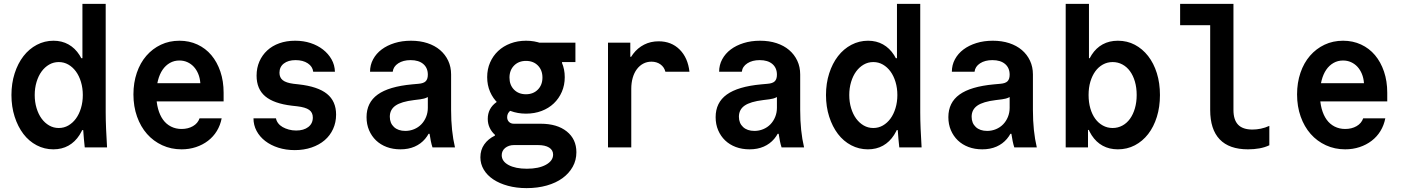

<svg xmlns="http://www.w3.org/2000/svg" viewBox="-20 -760 7240 990"><path d="M255 10Q299 10 333 -9Q367 -28 390 -64Q413 -100 425.5 -152Q438 -204 438 -270Q438 -336 425.5 -388Q413 -440 390 -476Q367 -512 333 -531Q299 -550 256 -550Q210 -550 170 -529Q130 -508 101 -470.5Q72 -433 55.5 -381.5Q39 -330 39 -270Q39 -210 55.5 -158.5Q72 -107 100.5 -69.5Q129 -32 169 -11Q209 10 255 10ZM283 -100Q256 -100 233.5 -113Q211 -126 194.5 -148.5Q178 -171 168.5 -202.5Q159 -234 159 -270Q159 -306 168.5 -337.5Q178 -369 194.5 -391.5Q211 -414 233.5 -427Q256 -440 283 -440Q310 -440 332.5 -427Q355 -414 371.5 -391.5Q388 -369 397.5 -337.5Q407 -306 407 -270Q407 -234 397.5 -202.5Q388 -171 371.5 -148.5Q355 -126 332.5 -113Q310 -100 283 -100ZM417 0H532Q529 -48 527 -95Q525 -142 525 -180V-740H405V-460H397L424 -250L407 -170Q407 -122 409.5 -83.5Q412 -45 417 0ZM395 -89H405H409H419L407 -101Z M728 -237H1133V-282Q1133 -341.6 1116.3 -390.9Q1099.6 -440.1 1069.8 -475.6Q1040 -511 997.8 -530.5Q955.6 -550 905.4 -550Q853 -550 809.7 -529.5Q766.4 -509 734.7 -472.5Q703 -436 685.5 -384.8Q668 -333.5 668 -273.3Q668 -211 686.6 -158.8Q705.2 -106.6 738.1 -69.3Q771 -32 816.7 -11Q862.4 10 916 10Q955.6 10 990.3 -1.5Q1025 -13 1052.5 -34Q1080 -55 1098 -84.5Q1116 -114 1123 -150H1009Q1000 -124 974.8 -109.5Q949.6 -95 916 -95Q886.2 -95 861.6 -107.5Q837 -120 820.5 -143Q804 -166 795 -199Q786 -232 786 -272.7Q786 -312.6 794.5 -345.3Q803 -378 818.5 -400.5Q834 -423 856 -435.5Q878 -448 905 -448Q927.5 -448 946.2 -439.5Q965 -431 979 -416Q993 -401 1002 -379.5Q1011 -358 1013 -331H728Z M1287 -150Q1287 -115 1303 -85Q1319 -55 1347.5 -33Q1376 -11 1415 1.5Q1454 14 1500 14Q1547 14 1586.5 0.5Q1626 -13 1654 -37Q1682 -61 1697.5 -95Q1713 -129 1713 -169Q1713 -238 1666 -276Q1619 -314 1520 -325L1493 -328Q1455 -333 1438 -346.5Q1421 -360 1421 -385Q1421 -415 1443.5 -432.5Q1466 -450 1504 -450Q1542 -450 1567 -433.5Q1592 -417 1595 -390H1707Q1706 -425 1689.5 -454Q1673 -483 1645.5 -504.5Q1618 -526 1581.5 -538Q1545 -550 1502 -550Q1457 -550 1420.5 -537Q1384 -524 1358 -500Q1332 -476 1317.5 -443Q1303 -410 1303 -370Q1303 -301 1347.5 -263.5Q1392 -226 1485 -215L1512 -212Q1555 -207 1574 -193.5Q1593 -180 1593 -154Q1593 -123 1569.5 -105Q1546 -87 1507 -87Q1487 -87 1469 -92Q1451 -97 1437 -105Q1423 -113 1414 -125Q1405 -137 1403 -150Z M2186 -375Q2186 -352 2175 -341Q2164 -330 2138 -328L2105 -325Q1985 -314 1927.5 -272.5Q1870 -231 1870 -156Q1870 -119 1883 -88.5Q1896 -58 1919 -36Q1942 -14 1974 -2Q2006 10 2045 10Q2086 10 2118 -4Q2150 -18 2172 -44Q2194 -70 2206 -107.5Q2218 -145 2218 -193L2165 -70H2195Q2198 -50 2201.5 -32.5Q2205 -15 2210 0H2326Q2316 -42 2311 -90Q2306 -138 2306 -193V-376Q2306 -415 2291 -447Q2276 -479 2249 -502Q2222 -525 2184 -537.5Q2146 -550 2099 -550Q2053 -550 2014.5 -538Q1976 -526 1948 -505Q1920 -484 1904 -454.5Q1888 -425 1888 -390H2005Q2008 -417 2033.5 -433.5Q2059 -450 2097 -450Q2139 -450 2162.5 -430Q2186 -410 2186 -375ZM2186 -292V-204Q2186 -179 2177 -157Q2168 -135 2152.5 -119Q2137 -103 2115.5 -94Q2094 -85 2070 -85Q2033 -85 2011.5 -105Q1990 -125 1990 -158Q1990 -195 2019.5 -215.5Q2049 -236 2115 -244L2147 -248Q2189 -253 2208 -278.5Q2227 -304 2227 -352Z M2878 -414V-440H2947V-540H2723ZM2657.6 -265Q2584 -265 2539.5 -233Q2495 -201 2495 -147Q2495 -122 2505 -101Q2515 -80 2532 -65V-60.8Q2497 -44 2477 -15.5Q2457 13 2457 51Q2457 85.6 2474.5 114.8Q2491.9 144 2523.6 165.1Q2555.4 186.2 2599.3 198.1Q2643.2 210 2695 210Q2752 210 2799.5 196.5Q2847 183 2880.5 158.5Q2914 134 2933 100.1Q2952 66.2 2952 25Q2952 -42.5 2902.3 -82.3Q2852.7 -122 2768 -122H2630Q2614 -122 2604.5 -131.5Q2595 -141 2595 -156Q2595 -177.6 2614 -191.3Q2632.9 -205 2664 -205L2662 -226L2661 -240ZM2630 -12H2753Q2791 -12 2811.5 1Q2832 14 2832 37Q2832 69 2795 89.5Q2758 110 2696.8 110Q2638 110 2602.5 91Q2567 71.9 2567 40Q2567 29 2571.5 19.5Q2576 10 2584.7 2.9Q2593.4 -4.1 2604.9 -8.1Q2616.3 -12 2630 -12ZM2492 -362.2Q2492 -321 2507 -286.5Q2522 -252 2548.7 -226.9Q2575.4 -201.7 2612.4 -187.9Q2649.5 -174 2692 -174Q2736 -174 2772.6 -187.9Q2809.2 -201.7 2835.6 -226.9Q2862 -252 2877 -286.6Q2892 -321.2 2892 -362.1Q2892 -403 2877 -437.5Q2862 -472 2835.6 -497.1Q2809.2 -522.2 2772.6 -536.1Q2736 -550 2692.5 -550Q2649 -550 2612 -536Q2575 -522 2548.5 -497Q2522 -472 2507 -437.7Q2492 -403.4 2492 -362.2ZM2691.8 -274Q2654 -274 2630.5 -297.8Q2607 -321.7 2607 -359.8Q2607 -398 2630.7 -422Q2654.4 -446 2692.2 -446Q2730 -446 2753.5 -422.2Q2777 -398.3 2777 -360.2Q2777 -322 2753.3 -298Q2729.6 -274 2691.8 -274Z M3235 0V-302Q3235 -333 3242.5 -359Q3250 -385 3264 -403.5Q3278 -422 3297 -432Q3316 -442 3339 -442Q3366 -442 3385.5 -428Q3405 -414 3411 -390H3535Q3527 -462 3484.5 -504.5Q3442 -547 3376 -547Q3335 -547 3301.5 -530Q3268 -513 3244.5 -482Q3221 -451 3208 -407.5Q3195 -364 3195 -311L3238 -467H3230V-540H3115V0Z M3986 -375Q3986 -352 3975 -341Q3964 -330 3938 -328L3905 -325Q3785 -314 3727.5 -272.5Q3670 -231 3670 -156Q3670 -119 3683 -88.5Q3696 -58 3719 -36Q3742 -14 3774 -2Q3806 10 3845 10Q3886 10 3918 -4Q3950 -18 3972 -44Q3994 -70 4006 -107.5Q4018 -145 4018 -193L3965 -70H3995Q3998 -50 4001.5 -32.5Q4005 -15 4010 0H4126Q4116 -42 4111 -90Q4106 -138 4106 -193V-376Q4106 -415 4091 -447Q4076 -479 4049 -502Q4022 -525 3984 -537.5Q3946 -550 3899 -550Q3853 -550 3814.5 -538Q3776 -526 3748 -505Q3720 -484 3704 -454.5Q3688 -425 3688 -390H3805Q3808 -417 3833.5 -433.5Q3859 -450 3897 -450Q3939 -450 3962.5 -430Q3986 -410 3986 -375ZM3986 -292V-204Q3986 -179 3977 -157Q3968 -135 3952.5 -119Q3937 -103 3915.5 -94Q3894 -85 3870 -85Q3833 -85 3811.5 -105Q3790 -125 3790 -158Q3790 -195 3819.5 -215.5Q3849 -236 3915 -244L3947 -248Q3989 -253 4008 -278.5Q4027 -304 4027 -352Z M4455 10Q4499 10 4533 -9Q4567 -28 4590 -64Q4613 -100 4625.5 -152Q4638 -204 4638 -270Q4638 -336 4625.5 -388Q4613 -440 4590 -476Q4567 -512 4533 -531Q4499 -550 4456 -550Q4410 -550 4370 -529Q4330 -508 4301 -470.5Q4272 -433 4255.5 -381.5Q4239 -330 4239 -270Q4239 -210 4255.5 -158.5Q4272 -107 4300.5 -69.5Q4329 -32 4369 -11Q4409 10 4455 10ZM4483 -100Q4456 -100 4433.5 -113Q4411 -126 4394.5 -148.5Q4378 -171 4368.5 -202.5Q4359 -234 4359 -270Q4359 -306 4368.5 -337.5Q4378 -369 4394.5 -391.5Q4411 -414 4433.5 -427Q4456 -440 4483 -440Q4510 -440 4532.5 -427Q4555 -414 4571.5 -391.5Q4588 -369 4597.5 -337.5Q4607 -306 4607 -270Q4607 -234 4597.5 -202.5Q4588 -171 4571.5 -148.5Q4555 -126 4532.5 -113Q4510 -100 4483 -100ZM4617 0H4732Q4729 -48 4727 -95Q4725 -142 4725 -180V-740H4605V-460H4597L4624 -250L4607 -170Q4607 -122 4609.5 -83.5Q4612 -45 4617 0ZM4595 -89H4605H4609H4619L4607 -101Z M5186 -375Q5186 -352 5175 -341Q5164 -330 5138 -328L5105 -325Q4985 -314 4927.5 -272.5Q4870 -231 4870 -156Q4870 -119 4883 -88.5Q4896 -58 4919 -36Q4942 -14 4974 -2Q5006 10 5045 10Q5086 10 5118 -4Q5150 -18 5172 -44Q5194 -70 5206 -107.5Q5218 -145 5218 -193L5165 -70H5195Q5198 -50 5201.5 -32.5Q5205 -15 5210 0H5326Q5316 -42 5311 -90Q5306 -138 5306 -193V-376Q5306 -415 5291 -447Q5276 -479 5249 -502Q5222 -525 5184 -537.5Q5146 -550 5099 -550Q5053 -550 5014.5 -538Q4976 -526 4948 -505Q4920 -484 4904 -454.5Q4888 -425 4888 -390H5005Q5008 -417 5033.5 -433.5Q5059 -450 5097 -450Q5139 -450 5162.5 -430Q5186 -410 5186 -375ZM5186 -292V-204Q5186 -179 5177 -157Q5168 -135 5152.5 -119Q5137 -103 5115.5 -94Q5094 -85 5070 -85Q5033 -85 5011.5 -105Q4990 -125 4990 -158Q4990 -195 5019.5 -215.5Q5049 -236 5115 -244L5147 -248Q5189 -253 5208 -278.5Q5227 -304 5227 -352Z M5744 10Q5791.7 10 5831.5 -10.8Q5871.3 -31.6 5900.2 -68.8Q5929 -106 5945 -157.3Q5961 -208.6 5961 -270Q5961 -331.4 5945 -382.7Q5929 -434 5899.9 -471.2Q5870.8 -508.4 5831.4 -529.2Q5792 -550 5744 -550Q5700 -550 5666 -531.5Q5632 -513 5609 -477.5Q5586 -442 5574 -390Q5562 -338 5562 -270Q5562 -203 5574 -150.5Q5586 -98 5609 -62.5Q5632 -27 5666 -8.5Q5700 10 5744 10ZM5717 -100Q5689.6 -100 5666.6 -112.7Q5643.6 -125.3 5627.3 -147.7Q5611 -170 5602 -201.3Q5593 -232.6 5593 -270.3Q5593 -308 5602.2 -338.9Q5611.5 -369.9 5627.7 -392.3Q5643.9 -414.6 5666.8 -427.3Q5689.7 -440 5717 -440Q5744.2 -440 5767.3 -427.6Q5790.3 -415.3 5806.6 -392.8Q5822.9 -370.4 5831.9 -339.3Q5841 -308.2 5841 -270Q5841 -233 5831.9 -201.6Q5822.9 -170.3 5806.6 -147.6Q5790.3 -124.9 5767.3 -112.5Q5744.2 -100 5717 -100ZM5475 0H5590V-90H5598L5576 -250L5603 -460H5595V-740H5475Z M6340 -193V-740H6065V-630H6220V-193Q6220 -93 6269 -41.5Q6318 10 6415 10Q6446 10 6474 5Q6502 0 6525 -11V-111Q6503 -101 6481 -96.5Q6459 -92 6438 -92Q6388 -92 6364 -117Q6340 -142 6340 -193Z M6728 -237H7133V-282Q7133 -341.6 7116.3 -390.9Q7099.6 -440.1 7069.8 -475.6Q7040 -511 6997.8 -530.5Q6955.6 -550 6905.4 -550Q6853 -550 6809.7 -529.5Q6766.4 -509 6734.7 -472.5Q6703 -436 6685.5 -384.8Q6668 -333.5 6668 -273.3Q6668 -211 6686.6 -158.8Q6705.2 -106.6 6738.1 -69.3Q6771 -32 6816.7 -11Q6862.4 10 6916 10Q6955.6 10 6990.3 -1.5Q7025 -13 7052.5 -34Q7080 -55 7098 -84.5Q7116 -114 7123 -150H7009Q7000 -124 6974.8 -109.5Q6949.6 -95 6916 -95Q6886.2 -95 6861.6 -107.5Q6837 -120 6820.5 -143Q6804 -166 6795 -199Q6786 -232 6786 -272.7Q6786 -312.6 6794.5 -345.3Q6803 -378 6818.5 -400.5Q6834 -423 6856 -435.5Q6878 -448 6905 -448Q6927.5 -448 6946.2 -439.5Q6965 -431 6979 -416Q6993 -401 7002 -379.5Q7011 -358 7013 -331H6728Z"/></svg>

Font: CommitMonoV142 ExtLt
Style: Regular
Weight: 200
Monospace: yes
Designer: Eigil Nikolajsen
Foundry: Eigil Nikolajsen
Version: Version 1.142